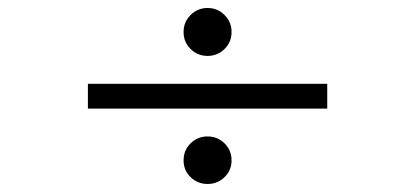

<svg xmlns="http://www.w3.org/2000/svg" viewBox="-20 -541 1040 481"><path d="M560.1 -460.9Q560.1 -435.5 542.5 -418.2Q524.9 -400.9 500 -400.9Q475.1 -400.9 457.5 -418.2Q439.9 -435.5 439.9 -460.9Q439.9 -485.8 457.5 -503.4Q475.1 -521 500 -521Q524.9 -521 542.5 -503.4Q560.1 -485.8 560.1 -460.9ZM799.8 -269H200.2V-331.1H799.8ZM560.1 -139.2Q560.1 -114.3 542.5 -97.2Q524.9 -80.1 500 -80.1Q475.1 -80.1 457.5 -97.2Q439.9 -114.3 439.9 -139.2Q439.9 -164.6 457.5 -181.9Q475.1 -199.2 500 -199.2Q524.9 -199.2 542.5 -181.9Q560.1 -164.6 560.1 -139.2Z"/></svg>

Font: Charis
Style: Italic
Weight: 400
Italic angle: -11°
Designer: Walt Agee, Miriam Martin, Annie Olsen, Victor Gaultney, Lorna Priest, Alan Ward, Bob Hallissy, Martin Hosken, Sharon Cor
Foundry: SIL Global
Version: Version 7.000